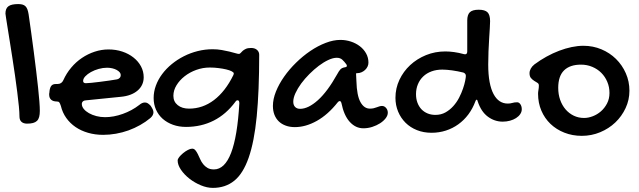

<svg xmlns="http://www.w3.org/2000/svg" viewBox="-20 -623 3140 944"><path d="M6.8 -556.2Q6.8 -581.5 21.5 -592.3Q36.1 -603 69.8 -603Q81.5 -603 90.3 -600.6Q99.1 -598.1 105 -592.5Q110.8 -586.9 114.5 -577.4Q118.2 -567.9 120.6 -553.2Q127 -509.8 133.5 -462.2Q140.1 -414.6 146.2 -367.4Q152.3 -320.3 157.7 -275.6Q163.1 -231 167.2 -192.6Q171.4 -154.3 173.6 -124.8Q175.8 -95.2 175.8 -78.1Q175.8 -60.5 172.6 -48.3Q169.4 -36.1 161.9 -28.8Q154.3 -21.5 142.3 -18.3Q130.4 -15.1 112.8 -15.1Q95.7 -15.1 85.7 -23.9Q75.7 -32.7 75.7 -50.8Q75.7 -69.3 72.8 -100.3Q69.8 -131.3 64.9 -169.4Q60.1 -207.5 54 -250.5Q47.9 -293.5 41.3 -335.4Q34.7 -377.4 28.6 -416.3Q22.5 -455.1 17.6 -485.1Q12.7 -515.1 9.8 -534.4Q6.8 -553.7 6.8 -556.2Z M664.6 -106.9Q678.7 -119.1 692.4 -119.1Q700.2 -119.1 706.5 -115.2Q712.9 -111.3 720.7 -103Q728 -91.8 731.2 -84.7Q734.4 -77.6 734.4 -70.8Q734.4 -56.2 719.7 -43Q696.3 -23.4 668.9 -8.1Q641.6 7.3 611.8 18.1Q582 28.8 550.3 34.4Q518.6 40 487.3 40Q447.8 40 413.1 30Q378.4 20 351.3 1.5Q324.2 -17.1 305.7 -43.2Q287.1 -69.3 279.3 -102.1Q274.9 -115.7 271.2 -119.9Q267.6 -124 259.3 -124Q241.2 -124 231.4 -132.8Q221.7 -141.6 221.7 -158.2Q221.7 -165 222.7 -167L223.6 -176.8Q226.1 -194.3 233.2 -202.1Q240.2 -210 255.4 -210H262.7Q283.2 -210 291.5 -229Q306.6 -262.7 330.1 -290.5Q353.5 -318.4 382.8 -338.1Q412.1 -357.9 445.6 -368.9Q479 -379.9 513.7 -379.9Q549.8 -379.9 581.3 -369.4Q612.8 -358.9 636.2 -340.3Q659.7 -321.8 673.1 -296.9Q686.5 -272 686.5 -243.2Q686.5 -223.1 678.7 -206.5Q670.9 -189.9 656.2 -177.5Q641.6 -165 620.8 -157.2Q600.1 -149.4 573.7 -147L404.3 -129.9Q394.5 -129.9 388.4 -125Q382.3 -120.1 382.3 -111.8Q382.3 -99.1 391.8 -87.4Q401.4 -75.7 417.2 -66.7Q433.1 -57.6 453.9 -52.2Q474.6 -46.9 496.6 -46.9Q517.6 -46.9 539.8 -51Q562 -55.2 583.7 -63Q605.5 -70.8 626 -81.8Q646.5 -92.8 664.6 -106.9ZM555.7 -232.9Q563 -234.4 568.4 -240Q573.7 -245.6 573.7 -253.9Q573.7 -261.2 568.4 -267.6Q563 -273.9 553.7 -279.1Q544.4 -284.2 532.2 -287.1Q520 -290 506.3 -290Q486.3 -290 465.3 -284.2Q444.3 -278.3 427.2 -268.8Q410.2 -259.3 399.4 -247.8Q388.7 -236.3 388.7 -225.1Q388.7 -213.9 402.3 -213.9Q410.6 -213.9 429.2 -215.8Q447.8 -217.8 470.2 -220.5Q492.7 -223.1 515.6 -226.6Q538.6 -230 555.7 -232.9Z M1025.4 -380.9Q1048.8 -380.9 1069.8 -377.2Q1090.8 -373.5 1107.9 -369.4Q1125 -365.2 1137.2 -361.6Q1149.4 -357.9 1154.8 -357.9Q1159.2 -357.9 1163.1 -362.5Q1167 -367.2 1172.9 -372.6Q1178.7 -377.9 1188.5 -382.6Q1198.2 -387.2 1214.4 -387.2Q1232.9 -387.2 1243.7 -377.7Q1254.4 -368.2 1254.4 -354Q1254.4 -175.3 1242.2 -50.5Q1230 74.2 1202.6 152.3Q1175.3 230.5 1131.8 265.6Q1088.4 300.8 1026.4 300.8Q998 300.8 967.5 288.1Q937 275.4 911.6 255.6Q886.2 235.8 869.9 211.9Q853.5 188 853.5 166Q853.5 158.7 861.3 148.9Q869.1 139.2 880.4 129.9Q891.6 120.6 903.8 114.3Q916 107.9 924.8 107.9Q934.1 107.9 940.4 115.5Q946.8 123 952.4 134.3Q958 145.5 963.9 158.9Q969.7 172.4 978.5 183.6Q987.3 194.8 1000 202.4Q1012.7 210 1031.7 210Q1138.2 210 1156.7 -115.2Q1156.7 -129.9 1148.4 -129.9Q1141.6 -129.9 1137.7 -123Q1091.8 -61 1030.5 -30Q969.2 1 894.5 1Q859.9 1 830.6 -9.5Q801.3 -20 780 -38.8Q758.8 -57.6 747.1 -83.7Q735.4 -109.9 735.4 -141.1Q735.4 -171.9 746.3 -201.9Q757.3 -231.9 777.1 -258.5Q796.9 -285.2 824.2 -307.6Q851.6 -330.1 883.8 -346.4Q916 -362.8 951.9 -371.8Q987.8 -380.9 1025.4 -380.9ZM909.7 -88.9Q976.6 -88.9 1032.2 -131.1Q1087.9 -173.3 1127.4 -253.9Q1128.4 -256.8 1128.9 -258.5Q1129.4 -260.3 1129.4 -262.2Q1129.4 -267.1 1119.1 -272.5Q1108.9 -277.8 1092.3 -281.7Q1075.7 -285.6 1054.4 -288.3Q1033.2 -291 1011.7 -291Q977.1 -291 944.8 -279.3Q912.6 -267.6 887.7 -248Q862.8 -228.5 847.7 -203.6Q832.5 -178.7 832.5 -151.9Q832.5 -123 853.8 -106Q875 -88.9 909.7 -88.9Z M1653.8 -426.8Q1680.7 -426.8 1705.6 -418.5Q1730.5 -410.2 1749.5 -395.5Q1768.6 -380.9 1780 -360.4Q1791.5 -339.8 1791.5 -314.9Q1791.5 -304.7 1786.9 -295.2Q1782.2 -285.6 1774.4 -278.6Q1766.6 -271.5 1756.6 -267.3Q1746.6 -263.2 1735.8 -263.2Q1734.9 -263.2 1734.1 -262.9Q1733.4 -262.7 1732.4 -262.7Q1731.4 -262.2 1730.5 -262.2L1732.4 -223.1Q1734.4 -153.3 1752.2 -121.1Q1770 -88.9 1798.8 -88.9Q1809.1 -88.9 1817.1 -90.8Q1825.2 -92.8 1832.3 -95.5Q1839.4 -98.1 1845.7 -100.1Q1852.1 -102.1 1858.4 -102.1Q1869.6 -102.1 1878.2 -92.3Q1886.7 -82.5 1886.7 -68.8Q1886.7 -55.2 1876.2 -41.5Q1865.7 -27.8 1848.6 -16.8Q1831.5 -5.9 1810.1 1Q1788.6 7.8 1766.6 7.8Q1728.5 7.8 1699.7 -23.7Q1670.9 -55.2 1658.7 -116.2Q1655.8 -126 1650.9 -126Q1645 -126 1640.6 -120.1Q1592.3 -59.1 1537.6 -28.6Q1482.9 2 1429.7 2Q1404.8 2 1384.8 -5.4Q1364.7 -12.7 1350.8 -26.1Q1336.9 -39.6 1329.3 -58.8Q1321.8 -78.1 1321.8 -102.1Q1321.8 -135.7 1336.7 -172.9Q1351.6 -210 1377 -246.1Q1402.3 -282.2 1435.8 -314.9Q1469.2 -347.7 1506.1 -372.6Q1543 -397.5 1581.1 -412.1Q1619.1 -426.8 1653.8 -426.8ZM1637.7 -257.8Q1646.5 -274.4 1653.8 -282Q1661.1 -289.6 1674.8 -292Q1685.5 -293.5 1685.5 -298.8Q1685.5 -302.7 1682.6 -307.1Q1673.3 -319.8 1663.1 -329.3Q1652.8 -338.9 1635.7 -338.9Q1617.2 -338.9 1594.2 -328.1Q1571.3 -317.4 1547.6 -299.6Q1523.9 -281.7 1501.2 -259Q1478.5 -236.3 1460.9 -212.4Q1443.4 -188.5 1432.6 -165Q1421.9 -141.6 1421.9 -123Q1421.9 -106.4 1430.9 -97.2Q1439.9 -87.9 1455.6 -87.9Q1495.6 -87.9 1543 -130.4Q1590.3 -172.9 1637.7 -257.8Z M2260.7 -356.9Q2262.7 -356 2266.6 -356Q2277.3 -356 2277.3 -370.1V-522Q2277.3 -550.8 2290.3 -563Q2303.2 -575.2 2333.5 -575.2Q2364.3 -575.2 2377 -562.5Q2389.6 -549.8 2389.6 -519Q2389.6 -507.3 2388.2 -484.6Q2386.7 -461.9 2385 -433.1Q2383.3 -404.3 2381.8 -371.3Q2380.4 -338.4 2380.4 -306.2Q2380.4 -256.3 2387.2 -220.2Q2394 -184.1 2406.7 -160.4Q2419.4 -136.7 2437 -125.2Q2454.6 -113.8 2476.6 -113.8Q2488.8 -113.8 2498.8 -116.9Q2508.8 -120.1 2522.5 -120.1Q2532.2 -120.1 2538.8 -110.1Q2545.4 -100.1 2545.4 -85.9Q2545.4 -73.2 2537.8 -62Q2530.3 -50.8 2517.3 -42.5Q2504.4 -34.2 2487.3 -29.5Q2470.2 -24.9 2451.7 -24.9Q2411.6 -24.9 2378.4 -49.6Q2345.2 -74.2 2328.6 -125Q2327.1 -132.8 2323.7 -132.8Q2319.8 -132.8 2317.4 -125Q2304.2 -89.4 2283 -60.8Q2261.7 -32.2 2233.6 -12Q2205.6 8.3 2172.1 19Q2138.7 29.8 2101.6 29.8Q2062.5 29.8 2030 16.8Q1997.6 3.9 1974.1 -19.3Q1950.7 -42.5 1937.5 -74Q1924.3 -105.5 1924.3 -142.1Q1924.3 -189 1943.8 -230.5Q1963.4 -272 1996.8 -303Q2030.3 -334 2074.7 -352.1Q2119.1 -370.1 2169.4 -370.1Q2189.9 -370.1 2212.9 -366.9Q2235.8 -363.8 2260.7 -356.9ZM2120.6 -58.1Q2148.4 -58.1 2170.2 -70.3Q2191.9 -82.5 2208.7 -101.3Q2225.6 -120.1 2237.3 -142.8Q2249 -165.5 2256.3 -187Q2263.7 -208.5 2267.1 -225.6Q2270.5 -242.7 2270.5 -250Q2270.5 -255.4 2267.6 -259.5Q2264.6 -263.7 2258.8 -266.1Q2245.6 -269.5 2231.4 -272.2Q2217.3 -274.9 2203.6 -276.9Q2189.9 -278.8 2177.5 -279.8Q2165 -280.8 2154.8 -280.8Q2125.5 -280.8 2101.6 -272Q2077.6 -263.2 2060.8 -247.1Q2043.9 -231 2034.7 -208.7Q2025.4 -186.5 2025.4 -160.2Q2025.4 -136.7 2032.5 -117.9Q2039.6 -99.1 2052 -85.9Q2064.5 -72.8 2082 -65.4Q2099.6 -58.1 2120.6 -58.1Z M2625.5 -162.1Q2625.5 -170.4 2627.4 -180.7Q2629.4 -190.9 2629.4 -203.1Q2629.4 -211.4 2622.3 -215.8Q2615.2 -220.2 2606.4 -225.6Q2597.7 -231 2590.6 -239.3Q2583.5 -247.6 2583.5 -263.2Q2583.5 -274.4 2589.6 -285.6Q2595.7 -296.9 2607.4 -306.2Q2636.2 -327.6 2667.2 -344.7Q2698.2 -361.8 2729.2 -373.5Q2760.3 -385.3 2790.5 -391.6Q2820.8 -397.9 2848.6 -397.9Q2895.5 -397.9 2936.8 -380.6Q2978 -363.3 3008.5 -333.3Q3039.1 -303.2 3056.9 -262.9Q3074.7 -222.7 3074.7 -176.8Q3074.7 -131.8 3055.9 -91.6Q3037.1 -51.3 3005.4 -21Q2973.6 9.3 2930.9 27.1Q2888.2 44.9 2840.8 44.9Q2794.4 44.9 2754.9 29.3Q2715.3 13.7 2686.5 -13.9Q2657.7 -41.5 2641.6 -79.3Q2625.5 -117.2 2625.5 -162.1ZM2851.6 -43Q2872.1 -43 2894 -51.3Q2916 -59.6 2934.3 -75.4Q2952.6 -91.3 2964.6 -114.3Q2976.6 -137.2 2976.6 -166Q2976.6 -195.3 2965.8 -220.7Q2955.1 -246.1 2936.3 -264.9Q2917.5 -283.7 2891.8 -294.4Q2866.2 -305.2 2836.4 -305.2Q2782.2 -305.2 2753.4 -277.1Q2724.6 -249 2724.6 -190.9Q2724.6 -159.2 2734.1 -132.1Q2743.7 -105 2760.7 -85.2Q2777.8 -65.4 2801 -54.2Q2824.2 -43 2851.6 -43Z"/></svg>

Font: Gochi Hand Cyrillic
Style: Regular
Weight: 400
Designer: Juan Pablo del Peral; Denis Ignatov
Foundry: Juan Pablo del Peral; Denis Ignatov
Version: Version 1.00 June 29, 2018, initial release